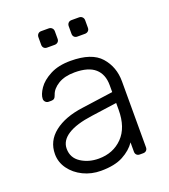

<svg xmlns="http://www.w3.org/2000/svg" viewBox="-133 -806 801 911"><g transform="rotate(-20 268.0 -350.0)"><path d="M221 10Q173 10 132 -10Q91 -30 66.5 -64Q42 -98 42 -139Q42 -205 95.5 -247Q149 -289 240 -301L398 -323V-358Q398 -413 364.5 -442.5Q331 -472 262 -472Q211 -472 178.5 -452Q146 -432 137 -404Q133 -392 127.5 -387.5Q122 -383 113 -383H99Q90 -383 83.5 -389.5Q77 -396 77 -405Q77 -427 97 -456.5Q117 -486 159 -508Q201 -530 262 -530Q369 -530 414 -479Q459 -428 459 -355V-22Q459 -12 453 -6Q447 0 437 0H420Q410 0 404 -6Q398 -12 398 -22V-69Q376 -36 333.5 -13Q291 10 221 10ZM231 -48Q304 -48 351 -96Q398 -144 398 -234V-268L269 -250Q187 -239 145 -212Q103 -185 103 -144Q103 -98 141.5 -73Q180 -48 231 -48ZM180 -627Q170 -627 164 -633Q158 -639 158 -649V-687Q158 -697 164 -703.5Q170 -710 180 -710H218Q228 -710 234.5 -703.5Q241 -697 241 -687V-649Q241 -639 234.5 -633Q228 -627 218 -627ZM333 -627Q323 -627 317 -633Q311 -639 311 -649V-687Q311 -697 317 -703.5Q323 -710 333 -710H371Q381 -710 387.5 -703.5Q394 -697 394 -687V-649Q394 -639 387.5 -633Q381 -627 371 -627Z"/></g></svg>

Font: Rubik AZ
Style: Regular
Weight: 300
Designer: Hubert and Fischer
Foundry: Hubert & Fischer
Version: Version 2.000